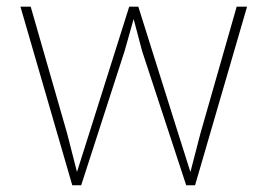

<svg xmlns="http://www.w3.org/2000/svg" viewBox="-20 -548 797 568"><path d="M362.3 -528.3H385.7L348.6 -397L220.2 0H195.3L243.7 -152.8ZM178.7 -152.8 217.8 0H193.8L40.5 -528.3H70.8ZM680.2 -528.3H710.9L557.1 0H533.2L572.8 -152.8ZM507.3 -152.8 555.7 0H530.8L400.4 -397L365.7 -528.3H389.2Z"/></svg>

Font: Heebo Thin
Style: Regular
Weight: 250
Designer: Oded Ezer
Foundry: Ezer Type House
Version: Version 3.100